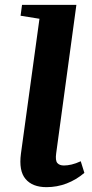

<svg xmlns="http://www.w3.org/2000/svg" viewBox="-20 -763 378 793"><path d="M172 10Q114 10 85.5 -23.8Q57 -57.5 66.5 -128.5L143 -685.5L65 -698L71 -743H295.5L212 -129.5Q208 -100 216.8 -89.8Q225.5 -79.5 244 -79.5Q258.5 -79.5 275.8 -83.5Q293 -87.5 313.5 -97L328.5 -49Q295 -20.5 255.2 -5.2Q215.5 10 172 10Z"/></svg>

Font: Merriweather 36pt
Style: Bold Italic
Weight: 700
Italic angle: -7.8°
Version: Version 2.101